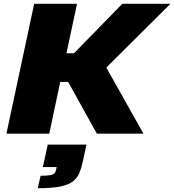

<svg xmlns="http://www.w3.org/2000/svg" viewBox="-20 -708 923 1017"><path d="M14 0 161 -688H388L332 -426H372L628 -688H883L543 -350L740 0H493L341 -274H299L241 0ZM180 289 195 223Q227 223 244 220Q261 217 268 210Q275 203 277 192L280 177H207L233 58H438L418 150Q411 183 400 209Q389 235 366 253Q343 271 299 280Q255 289 180 289Z"/></svg>

Font: Saira Expanded ExtraBold
Style: Italic
Weight: 800
Width: 7
Italic angle: -12°
Designer: Hector Gatti with collaboration of the Omnibus-Type team
Foundry: Omnibus-Type
Version: Version 1.101